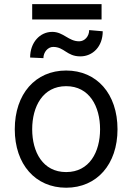

<svg xmlns="http://www.w3.org/2000/svg" viewBox="-20 -892 637 924"><path d="M298.3 11.4C446 11.4 545.5 -100.9 545.5 -269.9C545.5 -440.3 446 -552.6 298.3 -552.6C150.6 -552.6 51.1 -440.3 51.1 -269.9C51.1 -100.9 150.6 11.4 298.3 11.4ZM125 -615.1 188.9 -612.2C188.9 -640.6 210.2 -666.2 235.8 -666.2C289.8 -666.2 301.1 -620.7 366.5 -620.7C426.1 -620.7 474.4 -667.6 474.4 -741.5L409.1 -747.2C409.1 -717.3 387.8 -693.2 360.8 -693.2C309.7 -693.2 285.5 -738.6 231.5 -738.6C171.9 -738.6 125 -687.5 125 -615.1ZM134.9 -269.9C134.9 -379.3 186.1 -477.3 298.3 -477.3C410.5 -477.3 461.6 -379.3 461.6 -269.9C461.6 -160.5 410.5 -63.9 298.3 -63.9C186.1 -63.9 134.9 -160.5 134.9 -269.9ZM134.9 -798.3H468.8V-872.2H134.9Z"/></svg>

Font: Magic Ui Pro
Style: Regular
Weight: 400
Designer: Stefan Endress, Andreas Faust
Version: Version 1.000;FEAKit 1.0